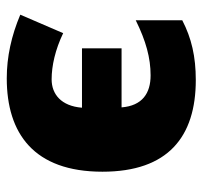

<svg xmlns="http://www.w3.org/2000/svg" viewBox="-36 -568 613 582"><g transform="rotate(-90 271.0 -276.5)"><path d="M320 10C391 10 447 -3 501 -31V-172C438 -141 387 -127 334 -127C280 -127 242 -152 237 -215H416V-335H236C241 -398 277 -427 322 -427C363 -427 412 -416 462 -392L518 -522C454 -549 390 -563 325 -563C158 -563 42 -481 42 -273C42 -74 148 10 320 10Z"/></g></svg>

Font: Noto Sans UI Black
Style: Regular
Weight: 900
Designer: Monotype Design Team
Foundry: Monotype Imaging Inc.
Version: Version 1.901